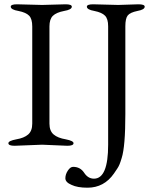

<svg xmlns="http://www.w3.org/2000/svg" viewBox="-20 -673 709 893"><path d="M530 -650 624 -653Q653 -653 653 -642Q653 -628 619 -622Q585 -615 574 -601Q563 -587 563 -551V-142Q563 8 546 62Q540 82 535.5 92.5Q531 103 525.5 111Q520 119 510 134Q464 200 387 200Q340 200 313 187Q284 175 284 156Q284 138 295.5 120.5Q307 103 320 103Q353 103 371 130Q389 158 417 158Q483 158 483 0V-551Q483 -585 468.5 -600Q454 -615 419 -622Q384 -628 384 -642Q384 -653 413 -653ZM176 0 48 5Q19 5 19 -7Q19 -18 56 -25Q92 -31 111 -47.5Q130 -64 130 -98V-550Q130 -585 115.5 -600Q101 -615 66 -622Q30 -628 30 -642Q30 -653 59 -653L176 -650L285 -653Q314 -653 314 -642Q314 -628 278 -622Q242 -615 226 -599.5Q210 -584 210 -550V-98Q210 -64 229.5 -47.5Q249 -31 286 -25Q322 -18 322 -7Q322 5 293 5Z"/></svg>

Font: Benne
Style: Regular
Weight: 400
Designer: John-Daniel Harrington
Version: Version 1.001